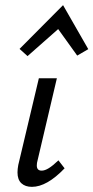

<svg xmlns="http://www.w3.org/2000/svg" viewBox="-20 -720 363 746"><path d="M48 -50Q48 -63 51 -79L131 -416H201L126 -97Q123 -87 123 -77Q123 -57 142 -57Q154 -57 169.5 -66.5Q185 -76 207 -97L231 -66Q162 6 104 6Q78 6 63 -8Q48 -22 48 -50ZM323 -529 280 -504 206 -607 87 -502 56 -530 225 -700Z"/></svg>

Font: Ysabeau Medium
Style: Italic
Weight: 500
Italic angle: -12°
Designer: Christian Thalmann (Catharsis Fonts)
Version: Version 0.003